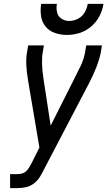

<svg xmlns="http://www.w3.org/2000/svg" viewBox="-20 -969 553 989"><path d="M32 0V-72H68Q80 -72 92.5 -75Q105 -78 115 -87.5Q125 -97 131.5 -108.5Q138 -120 144 -131L183 -209L125 -552Q109 -645 119 -698L125 -735H206L200 -698Q191 -649 204 -563L241 -322L368 -574Q378 -593 387 -613L392 -622L396 -631L398 -635Q412 -666 418 -698L424 -735H505L499 -698Q487 -634 439 -541L209 -101Q199 -80 186.5 -59.5Q174 -39 154.5 -24Q135 -9 112.5 -4.5Q90 0 68 0ZM325 -789Q293 -789 263.5 -799Q234 -809 215 -832Q196 -855 191.5 -886Q187 -917 192 -949H273Q269 -927 274 -905.5Q279 -884 297 -872.5Q315 -861 337 -861Q360 -861 382 -872.5Q404 -884 416 -905Q428 -926 432 -949H513Q508 -916 492 -885.5Q476 -855 449 -832Q422 -809 389.5 -799Q357 -789 325 -789Z"/></svg>

Font: Iosevka SS08
Style: Italic
Weight: 400
Italic angle: -10°
Monospace: yes
Designer: Belleve Invis
Foundry: Belleve Invis
Version: 2.1.0; ttfautohint (v1.8.2)